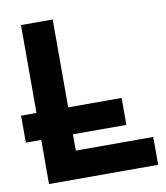

<svg xmlns="http://www.w3.org/2000/svg" viewBox="-80 -769 721 835"><g transform="rotate(-10 280.5 -351.0)"><path d="M209 -702H69V0H551V-123H209ZM445 -314H1V-195H445Z"/></g></svg>

Font: Geom SemiBold
Style: Bold
Weight: 600
Version: Version 1.102